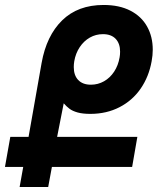

<svg xmlns="http://www.w3.org/2000/svg" viewBox="-31 -753 651 773"><path d="M62.5 -81H-11L10.5 -202H84L136.5 -499.5Q156 -609 219.2 -671Q282.5 -733 386 -733Q449.5 -733 494 -710Q538.5 -687 561.2 -646.2Q584 -605.5 584 -553Q584 -530.5 579.5 -506.5Q568.5 -444.5 535.5 -396.5Q502.5 -348.5 450.2 -321.5Q398 -294.5 332.5 -294.5Q302 -294.5 281.5 -300.2Q261 -306 249 -315Q237 -324 225.5 -337L199 -202H522L501 -81H178L163 0H48ZM266 -483Q266 -449.5 284 -430.8Q302 -412 335 -412Q363.5 -412 387.8 -425.8Q412 -439.5 428.5 -464.5Q445 -489.5 450.5 -522Q452.5 -532.5 452.5 -545Q452.5 -578 434.5 -596.8Q416.5 -615.5 383.5 -615.5Q355 -615.5 330.8 -601.8Q306.5 -588 290 -563.2Q273.5 -538.5 268 -506.5Q266 -495 266 -483Z"/></svg>

Font: JuliaMono SemiBoldItalic
Style: Regular
Weight: 600
Italic angle: -9°
Monospace: yes
Designer: cormullion
Foundry: corm
Version: Version 0.049; ttfautohint (v1.8.4)